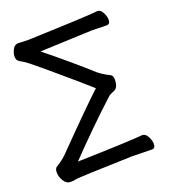

<svg xmlns="http://www.w3.org/2000/svg" viewBox="-135 -815 826 933"><g transform="rotate(-20 278.5 -348.0)"><path d="M69 20Q49 20 35.5 -2Q22 -24 22 -46Q22 -69 36 -75Q64 -92 86 -113Q271 -302 341 -366Q284 -417 195.5 -492Q107 -567 82.5 -586.5Q58 -606 46.5 -611.5Q35 -617 28.5 -624Q22 -631 22 -647Q22 -662 32 -681.5Q42 -701 61 -701Q89 -699 117 -699Q413 -710 436 -712.5Q459 -715 475 -716Q492 -716 502.5 -695.5Q513 -675 513 -658Q513 -635 495 -635L421 -637L149 -626Q271 -528 372 -437Q394 -419 428 -402Q442 -396 442 -375Q442 -334 420 -324Q410 -319 401 -315.5Q392 -312 378 -298Q261 -190 137 -61Q405 -68 474 -75Q491 -75 502 -54.5Q513 -34 513 -16Q513 7 495 7L392 5Q113 13 100 16.5Q87 20 69 20Z"/></g></svg>

Font: LXGW WenKai TC
Style: Bold
Weight: 700
Designer: LXGW / Fontworks Inc.
Foundry: LXGW / Fontworks Inc.
Version: Version 1.330;April 28, 2024